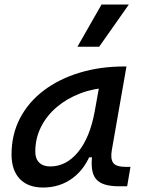

<svg xmlns="http://www.w3.org/2000/svg" viewBox="-20 -815 626 845"><path d="M169.4 10.3Q103 10.3 66.9 -27.8Q30.8 -65.9 30.8 -135.3Q30.8 -223.1 68.1 -294.7Q105.5 -366.2 172.9 -417Q240.2 -467.8 330.6 -495.1Q420.9 -522.5 526.9 -522.5H536.6L472.2 -154.8Q465.3 -115.7 478.3 -98.1Q491.2 -80.6 534.2 -80.6H554.2L539.6 4.9H504.9Q467.3 4.9 442.1 -2.7Q417 -10.3 403.1 -26.6Q389.2 -43 385.3 -69.8Q381.3 -96.7 386.2 -135.3L414.6 -122.6H357.9L383.8 -150.9Q356.9 -74.2 300.8 -32Q244.6 10.3 169.4 10.3ZM201.2 -82.5Q271.5 -82.5 323.7 -146Q376 -209.5 397 -325.7L422.4 -467.3L461.9 -429.7Q393.6 -426.8 334.2 -404.3Q274.9 -381.8 230.2 -344Q185.5 -306.2 160.4 -256.1Q135.3 -206.1 135.3 -147.5Q135.3 -116.2 152.6 -99.4Q169.9 -82.5 201.2 -82.5ZM320.8 -609.4 426.8 -794.9H546.9L416.5 -609.4Z"/></svg>

Font: Cascadia Code
Style: Italic
Weight: 400
Italic angle: -10°
Designer: Aaron Bell
Foundry: Saja Typeworks
Version: Version 2407.024